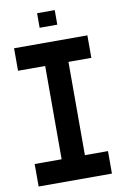

<svg xmlns="http://www.w3.org/2000/svg" viewBox="-95 -921 614 975"><g transform="rotate(-10 211.5 -434.0)"><path d="M23 0V-116H162V-597H22V-713H400V-597H282V-116H401V0ZM168 -793V-868H259V-793Z"/></g></svg>

Font: Foldit Thin Medium
Style: Regular
Weight: 500
Version: Version 1.003